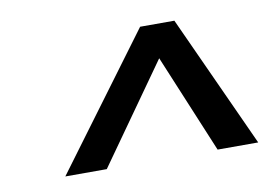

<svg xmlns="http://www.w3.org/2000/svg" viewBox="-46 -907 627 447"><g transform="rotate(-10 267.0 -683.5)"><path d="M532 -527H436L339 -760L174 -527H76L308 -840H389Z"/></g></svg>

Font: Fira Sans
Style: Italic
Weight: 400
Italic angle: -8°
Designer: bBox Type GmbH & Carrois Corporate GbR & Edenspiekermann AG
Foundry: bBox Type GmbH & Carrois Corporate GbR & Edenspiekermann AG
Version: Version 4.301